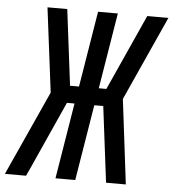

<svg xmlns="http://www.w3.org/2000/svg" viewBox="-71 -783 752 832"><g transform="rotate(5 304.5 -367.5)"><path d="M-19 0 148 -368 102 -735H188L229 -405H268L322 -735H408L354 -405H387L536 -735H628L462 -368L507 0H421L380 -330H341L287 0H201L255 -330H222L91 -39L73 0Z"/></g></svg>

Font: Iosevka Md Ex Obl
Style: Regular
Weight: 500
Width: 7
Italic angle: -9°
Monospace: yes
Designer: Belleve Invis
Foundry: Belleve Invis
Version: Version 32.5.0; ttfautohint (v1.8.4)